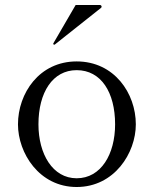

<svg xmlns="http://www.w3.org/2000/svg" viewBox="-20 -735 616 769"><path d="M200 -557C199 -556 198 -556 197 -556C195 -556 193 -558 193 -559C193 -560 193 -560 194 -562L283 -715H380C384 -715 387 -712 387 -708C387 -706 387 -706 384 -703ZM287 14C438 14 524 -122 524 -237C524 -361 438 -489 287 -489C137 -489 52 -361 52 -237C52 -122 137 14 287 14ZM287 -21C191 -21 134 -118 134 -237C134 -365 191 -454 287 -454C385 -454 441 -365 441 -237C441 -118 385 -21 287 -21Z"/></svg>

Font: Shippori Mincho OTF
Style: Regular
Weight: 400
Designer: FONTDASU
Foundry: FONTDASU / Google Inc. / but / Adobe
Version: Version 3.300;hotconv 1.0.109;makeotfexe 2.5.65596